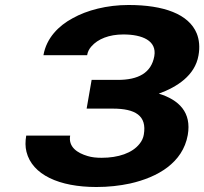

<svg xmlns="http://www.w3.org/2000/svg" viewBox="-20 -740 818 769"><path d="M556 -201C554 -188 548 -175 539 -164C510 -127 454 -108 387 -108C366 -108 347 -110 331 -115C290 -127 253 -151 261 -197H85C81 -173 81 -152 86 -132C109 -40 217 9 366 9C414 9 459 4 501 -5C612 -30 712 -88 732 -199C748 -290 697 -340 616 -365C688 -391 761 -437 775 -518C781 -551 778 -581 768 -606C736 -684 635 -720 495 -720C408 -720 328 -699 271 -667C215 -637 166 -588 154 -519H329C331 -532 337 -544 346 -554C372 -584 417 -602 474 -602C550 -602 609 -577 598 -515C586 -448 534 -420 452 -420H347L327 -305H431C522 -305 569 -277 556 -201Z"/></svg>

Font: Asimov
Style: XWidIt
Weight: 500
Designer: Google
Version: Version 2.000980; 2014